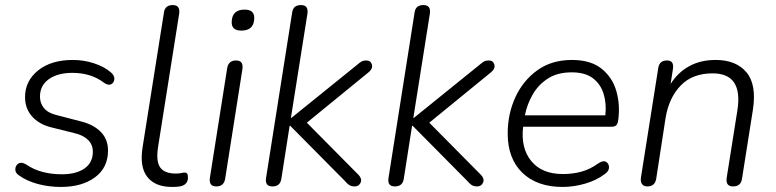

<svg xmlns="http://www.w3.org/2000/svg" viewBox="-20 -731 3066 759"><path d="M221 8Q173 8 130 -3.5Q87 -15 56 -37Q40 -47 40.5 -62Q41 -77 53 -84.5Q65 -92 83 -81Q114 -60 149.5 -51Q185 -42 224 -42Q281 -42 314 -65Q347 -88 347 -131Q347 -159 328.5 -177.5Q310 -196 277 -204L181 -228Q134 -240 106.5 -271Q79 -302 79 -347Q79 -411 130.5 -452.5Q182 -494 268 -494Q311 -494 351 -481Q391 -468 417 -446Q433 -433 432 -418.5Q431 -404 419.5 -398Q408 -392 391 -404Q340 -443 266 -443Q208 -443 173 -418Q138 -393 138 -349Q138 -323 154 -303.5Q170 -284 204 -276L300 -251Q349 -239 378 -210Q407 -181 407 -136Q407 -68 355.5 -30Q304 8 221 8Z M660 8Q593 8 562 -32Q531 -72 544 -151L628 -681Q632 -711 663 -711Q694 -711 688 -675L605 -151Q596 -94 613 -69.5Q630 -45 674 -45Q689 -45 697.5 -47Q706 -49 710 -49Q716 -49 719.5 -45Q723 -41 723 -29Q723 -15 715.5 -6.5Q708 2 695 5Q688 7 677.5 7.5Q667 8 660 8Z M934 -610Q894 -610 896 -646Q898 -693 947 -693Q987 -693 985 -657Q983 -610 934 -610ZM835 6Q804 6 810 -30L878 -461Q883 -492 913 -492Q944 -492 938 -456L870 -24Q865 6 835 6Z M1057 6Q1026 6 1032 -29L1135 -682Q1139 -711 1170 -711Q1201 -711 1195 -675L1130 -265H1132L1392 -475Q1402 -484 1409.5 -488Q1417 -492 1428 -492Q1445 -492 1450 -476.5Q1455 -461 1438 -446L1193 -246L1398 -39Q1412 -24 1405.5 -9Q1399 6 1382 6Q1370 6 1361.5 1Q1353 -4 1342 -17L1127 -234H1125L1092 -23Q1087 6 1057 6Z M1541 6Q1510 6 1516 -29L1619 -682Q1623 -711 1654 -711Q1685 -711 1679 -675L1614 -265H1616L1876 -475Q1886 -484 1893.5 -488Q1901 -492 1912 -492Q1929 -492 1934 -476.5Q1939 -461 1922 -446L1677 -246L1882 -39Q1896 -24 1889.5 -9Q1883 6 1866 6Q1854 6 1845.5 1Q1837 -4 1826 -17L1611 -234H1609L1576 -23Q1571 6 1541 6Z M2204 8Q2103 8 2045 -48Q1987 -104 1987 -203Q1987 -281 2017.5 -347Q2048 -413 2104.5 -453.5Q2161 -494 2241 -494Q2315 -494 2358 -459.5Q2401 -425 2416.5 -371Q2432 -317 2424 -257Q2422 -241 2416 -235.5Q2410 -230 2397 -230H2048Q2038 -146 2080 -94.5Q2122 -43 2205 -43Q2245 -43 2279 -52.5Q2313 -62 2345 -85Q2364 -98 2375.5 -91.5Q2387 -85 2387.5 -70Q2388 -55 2371 -43Q2338 -18 2293 -5Q2248 8 2204 8ZM2240 -445Q2183 -445 2145 -420Q2107 -395 2085 -356Q2063 -317 2055 -275H2373Q2378 -322 2366 -360.5Q2354 -399 2323.5 -422Q2293 -445 2240 -445Z M2539 6Q2524 6 2517.5 -4Q2511 -14 2514 -31L2582 -461Q2586 -492 2617 -492Q2646 -492 2640 -457L2631 -399Q2659 -444 2704 -469Q2749 -494 2809 -494Q2890 -494 2931 -445Q2972 -396 2956 -295L2913 -23Q2908 6 2878 6Q2847 6 2853 -30L2895 -295Q2918 -441 2797 -441Q2717 -441 2670.5 -392.5Q2624 -344 2611 -264L2574 -24Q2569 6 2539 6Z"/></svg>

Font: Nunito Light
Style: Italic
Weight: 300
Italic angle: -9°
Designer: Vernon Adams
Foundry: Vernon Adams
Version: Version 3.601; ttfautohint (v1.8.2.53-6de2)